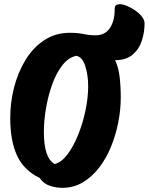

<svg xmlns="http://www.w3.org/2000/svg" viewBox="-20 -884 712 919"><path d="M279 15Q248 15 218 5Q188 -5 170 -32Q94 -69 61.5 -139.5Q29 -210 29 -320Q29 -394 47.5 -466Q66 -538 102 -597Q138 -656 191.5 -691.5Q245 -727 314 -727Q352 -727 380.5 -721Q409 -715 437 -715Q482 -715 505.5 -749Q529 -783 529 -841Q529 -857 537.5 -860.5Q546 -864 553 -864Q568 -864 588.5 -855.5Q609 -847 628 -833.5Q647 -820 659.5 -804Q672 -788 672 -772Q672 -730 659 -689.5Q646 -649 615 -622.5Q584 -596 531 -596Q547 -562 552.5 -517Q558 -472 558 -417Q558 -359 546 -298Q534 -237 511 -181Q488 -125 454 -81Q420 -37 376 -11Q332 15 279 15ZM242 -99Q274 -107 302.5 -144.5Q331 -182 353.5 -237.5Q376 -293 389 -354.5Q402 -416 402 -471Q402 -524 388.5 -567Q375 -610 346 -617Q309 -610 279.5 -573Q250 -536 230.5 -482Q211 -428 200.5 -367.5Q190 -307 190 -252Q190 -191 202.5 -152.5Q215 -114 242 -99Z"/></svg>

Font: Protest Riot
Style: Regular
Weight: 400
Designer: Octavio Pardo
Foundry: Ashler Design
Version: Version 2.005; ttfautohint (v1.8.4.7-5d5b)